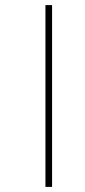

<svg xmlns="http://www.w3.org/2000/svg" viewBox="-20 -682 332 752"><path d="M158 -662V50H184V-662Z"/></svg>

Font: Noto Sans Sinhala SemiCondensed Thin
Style: Regular
Weight: 100
Width: 4
Designer: Jelle Bosma - Monotype Design Team
Foundry: Monotype Imaging Inc.
Version: Version 2.006